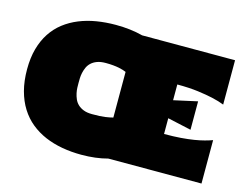

<svg xmlns="http://www.w3.org/2000/svg" viewBox="-106 -939 1432 1127"><g transform="rotate(15 610.0 -375.5)"><path d="M1193.8 0H627.9Q555.7 19.5 468.3 19.5Q407.2 19.5 351.1 9.5Q294.9 -0.5 246.3 -21.2Q197.8 -42 158.2 -74.2Q118.7 -106.4 90.3 -151.4Q62 -196.3 46.6 -254.2Q31.2 -312 31.2 -383.8Q31.2 -453.1 46.6 -508.5Q62 -564 90.3 -606.9Q118.7 -649.9 158.4 -680.7Q198.2 -711.4 246.8 -731.2Q295.4 -751 351.3 -760.3Q407.2 -769.5 468.3 -769.5Q557.6 -769.5 632.3 -750H1196.8V-480.5Q1166.5 -492.7 1123.5 -502.4Q1086.9 -510.7 1033.2 -517.8Q979.5 -524.9 906.2 -524.9V-429.2L1049.8 -460.9V-288.1L906.2 -319.8V-224.1Q963.4 -224.1 1007.8 -227.5Q1052.2 -231 1086.7 -236.6Q1121.1 -242.2 1147.2 -249.3Q1173.3 -256.3 1193.8 -263.7ZM468.3 -538.1Q437 -538.1 415.8 -530Q394.5 -522 380.6 -508.8Q366.7 -495.6 359.4 -479Q352.1 -462.4 348.4 -445.3Q344.7 -428.2 344.2 -412.1Q343.8 -396 343.8 -383.8Q343.8 -371.6 344.2 -355.5Q344.7 -339.4 348.4 -322Q352.1 -304.7 359.4 -287.6Q366.7 -270.5 380.6 -257.1Q394.5 -243.7 415.8 -235.4Q437 -227.1 468.3 -227.1Q493.7 -227.1 512.9 -228Q532.2 -229 546.9 -231Q561.5 -232.9 572.8 -235.4Q584 -237.8 593.8 -240.2V-517.6Q585.4 -521 574.5 -524.7Q563.5 -528.3 548.6 -531.2Q533.7 -534.2 513.9 -536.1Q494.1 -538.1 468.3 -538.1Z"/></g></svg>

Font: Holtwood One SC
Style: Regular
Weight: 400
Version: Version 1.000